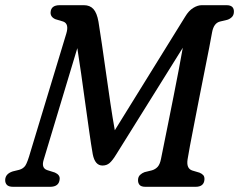

<svg xmlns="http://www.w3.org/2000/svg" viewBox="-26 -720 922 740"><path d="M204 -30Q202 0 167 0H25Q7 0 0.2 -7.8Q-6.5 -15.5 -6 -27Q-5 -50.5 23.5 -59.5L48 -65.5Q64 -70 72 -82.2Q80 -94.5 91.5 -135L229.5 -590.5Q241 -628.5 217.5 -637L187.5 -646Q168 -654.5 169 -672.5Q170.5 -700 204 -700H297.5Q320.5 -700 334 -685.2Q347.5 -670.5 353.5 -636.5Q359.5 -600 367 -548.2Q374.5 -496.5 382.8 -438Q391 -379.5 399.5 -322.2Q408 -265 416.5 -218L687.5 -655.5Q701.5 -679 718.8 -689.5Q736 -700 751.5 -700H847Q876.5 -700 875.5 -674Q875 -661 867.2 -653.8Q859.5 -646.5 849.5 -643.5L822 -637Q798 -631 791.5 -596Q788 -575 780.2 -535.5Q772.5 -496 762.5 -446.2Q752.5 -396.5 742.2 -343.8Q732 -291 722.5 -242.8Q713 -194.5 706.2 -158.2Q699.5 -122 697 -106Q691.5 -71 714.5 -63L743 -54.5Q752.5 -50.5 757.5 -44.8Q762.5 -39 762 -28.5Q760.5 0 727.5 0H535Q518 0 511.8 -7.5Q505.5 -15 506 -27Q506.5 -39 514 -46Q521.5 -53 531 -56.5L559.5 -63.5Q573 -67.5 581.8 -77.2Q590.5 -87 594.5 -107.5Q598 -125 605.5 -162Q613 -199 622.8 -247.8Q632.5 -296.5 643 -349Q653.5 -401.5 662.8 -450.5Q672 -499.5 678.5 -536L423 -126.5Q407.5 -101 396.2 -91.5Q385 -82 369 -82Q340 -82 331.5 -125.5Q325 -162.5 317.8 -214Q310.5 -265.5 302.5 -323Q294.5 -380.5 286.8 -435.8Q279 -491 272 -534.5L142 -103Q133 -72.5 155.5 -64.5L185.5 -55Q205.5 -46 204 -30Z"/></svg>

Font: Fraunces 72pt SuperSoft
Style: Italic
Weight: 400
Italic angle: -16°
Version: Version 1.000;[b76b70a41]